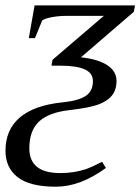

<svg xmlns="http://www.w3.org/2000/svg" viewBox="-35 -479 522 715"><path d="M173.3 216.3Q76.2 216.3 30.8 180.9Q-14.6 145.5 -14.6 82.5Q-14.6 4.4 38.6 -41.3Q91.8 -86.9 196.8 -97.7Q255.4 -103.5 283.2 -121.1Q311 -138.7 311 -176.8Q311 -207.5 280 -220.9Q249 -234.4 190.9 -234.4H156.7L160.6 -256.3L351.6 -419.9H212.9Q185.5 -419.9 159.2 -415.3Q132.8 -410.6 122.1 -402.8L95.2 -336.9H72.3L93.8 -459H467.8L463.4 -435.1L266.6 -265.6Q331.5 -258.3 365.2 -235.8Q398.9 -213.4 398.9 -177.7Q398.9 -144.5 382.1 -123.5Q365.2 -102.5 332 -90.1Q298.8 -77.6 222.7 -68.8Q146.5 -60.1 110.4 -26.4Q74.2 7.3 74.2 73.7Q74.2 165.5 189.5 165.5Q217.3 165.5 240.7 161.6Q264.2 157.7 284.7 150.9Q305.2 144 345.2 123.5L359.4 146.5Q263.7 216.3 173.3 216.3Z"/></svg>

Font: Tinos
Style: Italic
Weight: 400
Italic angle: -16.333°
Designer: Steve Matteson
Foundry: Monotype Imaging Inc.
Version: Version 1.32